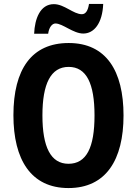

<svg xmlns="http://www.w3.org/2000/svg" viewBox="-20 -943 694 973"><path d="M153 -772H224C229 -808 246 -824 261 -824C298 -824 351 -773 402 -773C456 -773 499 -824 503 -923H431C426 -889 414 -871 395 -871C352 -871 306 -922 253 -922C183 -922 156 -847 153 -772ZM606 -358C606 -584 518 -725 328 -725C141 -725 48 -593 48 -359C48 -134 137 10 327 10C517 10 606 -133 606 -358ZM195 -358C195 -518 237 -604 328 -604C418 -604 459 -520 459 -358C459 -195 418 -113 327 -113C237 -113 195 -198 195 -358Z"/></svg>

Font: Noto Sans Myanmar Condensed
Style: Bold
Weight: 700
Width: 3
Designer: Monotype Design Team
Foundry: Monotype Imaging Inc.
Version: Version 2.107